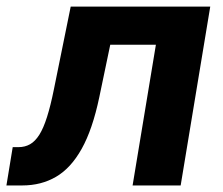

<svg xmlns="http://www.w3.org/2000/svg" viewBox="-55 -566 680 586"><path d="M-35.4 0 -16.2 -116.9H1.3Q21.2 -116.9 36.8 -125.8Q52.3 -134.6 65.1 -154.8Q77.8 -175 88.6 -209.3Q99.5 -243.5 109.7 -294.3L160.8 -545.9H586.7L496.4 0H349.7L420.8 -429.5H281.5L248.1 -269.6Q227.4 -170.9 194.3 -111.8Q161.3 -52.7 116 -26.4Q70.8 0 13.1 0Z"/></svg>

Font: Adwaita Sans
Style: Italic
Weight: 400
Italic angle: -9.39999°
Designer: Rasmus Andersson
Foundry: rsms
Version: Version 4.001;git-9221beed3